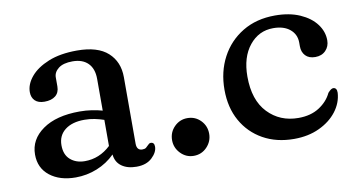

<svg xmlns="http://www.w3.org/2000/svg" viewBox="-56 -612 1412 757"><g transform="rotate(-10 650.0 -234.0)"><path d="M50.5 -104.5Q50.5 -165 104.8 -203.2Q159 -241.5 253 -241.5Q278 -241.5 301.2 -238Q324.5 -234.5 343.5 -229V-356Q343.5 -397 321.5 -419Q299.5 -441 259.5 -441Q222.5 -441 203.2 -426Q184 -411 184 -390V-354Q184 -329.5 168 -316.5Q152 -303.5 124 -303.5Q99 -303.5 86 -316.2Q73 -329 73 -350.5Q73 -382 97.8 -411.8Q122.5 -441.5 169.8 -460.8Q217 -480 284.5 -480Q367 -480 407.8 -443Q448.5 -406 448.5 -344.5V-78.5Q448.5 -51 471 -51Q481 -51 486 -55Q491 -59 494.5 -63Q497.5 -66 500.5 -68.5Q503.5 -71 507.5 -71Q522 -71 522 -53.5Q522 -31 499.2 -9.5Q476.5 12 437 12Q400.5 12 377.5 -4.5Q354.5 -21 351.5 -52Q320.5 -21 279.2 -4.5Q238 12 193.5 12Q130 12 90.2 -19.2Q50.5 -50.5 50.5 -104.5ZM159.5 -122.5Q159.5 -84.5 182.2 -64.8Q205 -45 240 -45Q298.5 -45 343.5 -87.5V-192Q326 -198 306.5 -202Q287 -206 265.5 -206Q216.5 -206 188 -183.8Q159.5 -161.5 159.5 -122.5Z M666.5 9Q636 9 614.2 -13.5Q592.5 -36 592.5 -66.5Q592.5 -98 614.2 -120Q636 -142 666.5 -142Q698 -142 719.5 -120Q741 -98 741 -66.5Q741 -36 719.5 -13.5Q698 9 666.5 9Z M1263.5 -348.5Q1263.5 -324 1247.8 -307.8Q1232 -291.5 1206 -291.5Q1180.5 -291.5 1166.8 -306Q1153 -320.5 1153 -344V-358.5Q1153 -391.5 1128.5 -412Q1104 -432.5 1061.5 -432.5Q1003.5 -432.5 966 -386Q928.5 -339.5 928.5 -262Q928.5 -167.5 976.8 -117Q1025 -66.5 1099 -66.5Q1148.5 -66.5 1182.5 -88.5Q1216.5 -110.5 1232 -143.5Q1245 -158.5 1253.5 -158.5Q1268.5 -158 1268 -137.5Q1265.5 -97.5 1239.5 -63.5Q1213.5 -29.5 1169.2 -8.8Q1125 12 1068 12Q997.5 12 944 -18Q890.5 -48 860.5 -101.5Q830.5 -155 830.5 -226.5Q830.5 -298.5 861 -356Q891.5 -413.5 947 -447Q1002.5 -480.5 1077 -480.5Q1134.5 -480.5 1176.5 -462Q1218.5 -443.5 1241 -413.5Q1263.5 -383.5 1263.5 -348.5Z"/></g></svg>

Font: Fraunces 9pt S050
Style: Regular
Weight: 400
Version: Version 1.000; ttfautohint (v1.8.3)